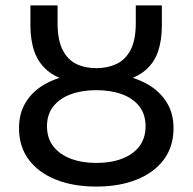

<svg xmlns="http://www.w3.org/2000/svg" viewBox="-20 -675 709 707"><path d="M335 12Q250 12 186 -13.5Q122 -39 86 -87Q50 -135 50 -203Q50 -258 75 -298.5Q100 -339 143.5 -364Q187 -389 243 -399V-374Q186 -388 153.5 -416Q121 -444 106.5 -485.5Q92 -527 92 -581V-655H192V-590Q192 -528 210.5 -491.5Q229 -455 261 -439.5Q293 -424 335 -424Q376 -424 409 -439.5Q442 -455 461 -491.5Q480 -528 480 -590V-655H576V-581Q576 -527 562 -485.5Q548 -444 515 -416Q482 -388 426 -374V-399Q481 -389 524.5 -364Q568 -339 593.5 -298.5Q619 -258 619 -203Q619 -135 583 -87Q547 -39 483 -13.5Q419 12 335 12ZM335 -75Q388 -75 429 -90.5Q470 -106 493 -136Q516 -166 516 -210Q516 -254 493 -283.5Q470 -313 429 -328Q388 -343 335 -343Q282 -343 241 -328Q200 -313 176.5 -283.5Q153 -254 153 -210Q153 -166 176.5 -136Q200 -106 241 -90.5Q282 -75 335 -75Z"/></svg>

Font: Source Sans 3 ExtraLight Medium
Style: Regular
Weight: 500
Version: Version 3.052;hotconv 1.1.0;makeotfexe 2.6.0